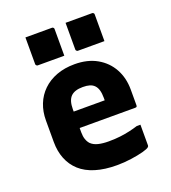

<svg xmlns="http://www.w3.org/2000/svg" viewBox="-141 -873 882 989"><g transform="rotate(-20 300.0 -378.0)"><path d="M302 -552Q373 -552 424 -523Q475 -494 502.5 -444Q530 -394 530 -330V-244Q530 -241 529 -238.5Q528 -236 525.5 -235Q523 -234 520 -234H300Q283 -234 265 -234Q247 -234 230 -234H185V-324H385Q385 -328 385 -330.5Q385 -333 385 -337Q385 -362 380 -379.5Q375 -397 364 -408Q354 -418 339 -422.5Q324 -427 302 -427Q257 -427 236 -406Q215 -385 215 -337V-210Q215 -188 220.5 -172Q226 -156 236 -145Q251 -130 275.5 -124Q300 -118 332 -118Q368 -118 396 -121.5Q424 -125 448.5 -130.5Q473 -136 495 -143H515Q515 -115 515 -86.5Q515 -58 515 -29Q515 -27 514 -25Q513 -23 511 -21Q504 -14 476 -6.5Q448 1 409 6.5Q370 12 331 12Q264 12 213.5 -3.5Q163 -19 130.5 -48.5Q98 -78 81.5 -119.5Q65 -161 65 -212V-330Q65 -378 81 -418.5Q97 -459 128 -489Q159 -519 203 -535.5Q247 -552 302 -552ZM112 -768Q148 -768 184.5 -768Q221 -768 257 -768Q261 -768 263 -766.5Q265 -765 266.5 -763Q268 -761 268 -757V-611Q232 -611 195.5 -611Q159 -611 123 -611Q120 -611 117.5 -612.5Q115 -614 113.5 -616.5Q112 -619 112 -622ZM332 -768Q368 -768 404.5 -768Q441 -768 477 -768Q481 -768 483 -766.5Q485 -765 486.5 -763Q488 -761 488 -757V-611Q452 -611 415.5 -611Q379 -611 343 -611Q340 -611 337.5 -612.5Q335 -614 333.5 -616.5Q332 -619 332 -622Z"/></g></svg>

Font: Recursive Monospace ExtraBold
Style: Regular
Weight: 800
Version: Version 1.047